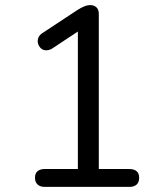

<svg xmlns="http://www.w3.org/2000/svg" viewBox="-20 -732 640 752"><path d="M155 0Q137 0 127 -9.5Q117 -19 117 -36Q117 -53 127 -61.5Q137 -70 155 -70H285V-637H328L183 -541Q170 -534 158.5 -535Q147 -536 139.5 -543.5Q132 -551 129 -561.5Q126 -572 130 -583.5Q134 -595 147 -603L285 -694Q298 -702 310 -707Q322 -712 334 -712Q348 -712 357.5 -703.5Q367 -695 367 -677V-70H487Q505 -70 515 -61.5Q525 -53 525 -36Q525 -18 515 -9Q505 0 487 0Z"/></svg>

Font: Nunito
Style: Regular
Weight: 400
Designer: Vernon Adams
Foundry: Vernon Adams
Version: Version 3.602